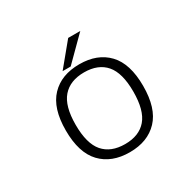

<svg xmlns="http://www.w3.org/2000/svg" viewBox="-147 -818 1004 989"><g transform="rotate(-30 355.0 -323.5)"><path d="M263.5 -524 374 -658H446L311.5 -524ZM355.5 11Q248 11 186.5 -53.8Q125 -118.5 125 -251Q125 -383 186.5 -447.5Q248 -512 355.5 -512Q462.5 -512 523.8 -447.5Q585 -383 585 -251Q585 -118.5 523.8 -53.8Q462.5 11 355.5 11ZM355.5 -37.5Q439 -37.5 482.8 -88.5Q526.5 -139.5 526.5 -251Q526.5 -362 482.8 -412.8Q439 -463.5 355.5 -463.5Q272 -463.5 227.8 -412.8Q183.5 -362 183.5 -251Q183.5 -139 227.5 -88.2Q271.5 -37.5 355.5 -37.5Z"/></g></svg>

Font: League Mono UltraLight
Style: Regular
Weight: 200
Width: 6
Designer: Tyler Finck
Foundry: The League of Moveable Type / Tyler Finck
Version: Version 2.210